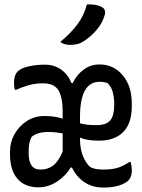

<svg xmlns="http://www.w3.org/2000/svg" viewBox="-20 -833 640 864"><path d="M183 -542Q224 -542 255 -520Q286 -498 302 -459H307Q327 -499 358 -521Q389 -543 428 -543Q491 -543 532 -494.5Q573 -446 573 -368V-354Q573 -278 534.5 -239Q496 -200 425 -200Q394 -200 373 -204Q352 -208 340 -214V-208Q340 -166 352 -134Q364 -102 385 -82Q397 -75 412 -72.5Q427 -70 444 -70Q486 -70 511.5 -78.5Q537 -87 562 -104H568Q570 -96 571.5 -86.5Q573 -77 573 -66Q573 -47 567.5 -35.5Q562 -24 556 -19Q541 -6 513.5 2.5Q486 11 445 11Q396 11 360 -13Q324 -37 304 -79H298Q277 -43 237.5 -16.5Q198 10 153 10Q92 10 58.5 -28.5Q25 -67 25 -140V-150Q25 -193 45.5 -229.5Q66 -266 101 -288.5Q136 -311 179 -311Q206 -311 227 -307.5Q248 -304 262 -299V-330Q262 -395 243 -426.5Q224 -458 174 -458Q140 -458 110.5 -450Q81 -442 53 -429H47Q43 -441 43 -461Q43 -476 47 -489.5Q51 -503 60 -512Q74 -526 107.5 -534Q141 -542 183 -542ZM340 -306V-278Q359 -273 376 -271.5Q393 -270 416 -270Q457 -270 475.5 -290.5Q494 -311 494 -365Q494 -393 487.5 -418Q481 -443 464 -459Q448 -465 428 -465Q340 -465 340 -306ZM160 -70H163Q195 -70 219 -88Q243 -106 262 -151V-233Q245 -236 229.5 -237.5Q214 -239 195 -239Q150 -239 123 -218Q115 -204 112 -187.5Q109 -171 109 -150V-145Q109 -70 160 -70ZM371 -813Q413 -815 437 -802Q448 -797 451.5 -786.5Q455 -776 451 -765Q441 -729 414.5 -698Q388 -667 356 -647Q342 -638 327.5 -634.5Q313 -631 296 -631Q284 -631 272.5 -634Q261 -637 251 -644Q299 -684 328.5 -723.5Q358 -763 371 -813Z"/></svg>

Font: Recursive Mn Csl St
Style: Regular
Weight: 400
Monospace: yes
Version: Version 1.079;hotconv 1.0.112;makeotfexe 2.5.65598; ttfautoh